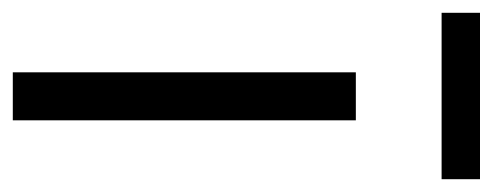

<svg xmlns="http://www.w3.org/2000/svg" viewBox="-286 -515 770 300"><g transform="rotate(90 99.0 -365.0)"><path d="M62 -536H137V0H62ZM-31 -730H229V-670H-31Z"/></g></svg>

Font: Trafiko Sans Variable
Style: Regular
Weight: 400
Designer: Gumpita Rahayu / Trafiko
Foundry: Tokotype / Trafiko
Version: Version 0.001;FEAKit 1.0